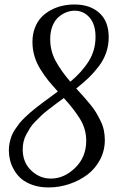

<svg xmlns="http://www.w3.org/2000/svg" viewBox="-20 -739 572 846"><path d="M19 -77.1Q19 -93.8 22.5 -110.1Q25.9 -126.5 31.2 -140.4Q36.6 -154.3 46.4 -168.9Q56.2 -183.6 65.2 -195.1Q74.2 -206.5 88.6 -220.5Q103 -234.4 114.3 -244.1Q125.5 -253.9 143.1 -267.6Q160.6 -281.2 172.6 -290Q184.6 -298.8 204.1 -313.2Q223.6 -327.6 234.9 -335.9Q209.5 -363.8 192.6 -384.5Q175.8 -405.3 158.2 -433.6Q140.6 -461.9 131.8 -491.9Q123 -522 123 -554.2Q123 -588.9 134 -616.9Q145 -645 163.1 -663.8Q181.2 -682.6 205.6 -695.3Q230 -708 255.6 -713.6Q281.2 -719.2 308.1 -719.2Q377 -719.2 418 -681.9Q459 -644.5 459 -575.2Q459 -540 448 -507.8Q437 -475.6 415.8 -447.5Q394.5 -419.4 371.6 -397.2Q348.6 -375 315.9 -349.1Q336.9 -326.2 347.2 -314.7Q357.4 -303.2 375.5 -281.5Q393.6 -259.8 402.8 -244.1Q412.1 -228.5 422.6 -207.5Q433.1 -186.5 437.5 -165.5Q441.9 -144.5 441.9 -122.1Q441.9 -75.2 420.7 -35.2Q399.4 4.9 364.5 31Q329.6 57.1 285.2 72Q240.7 86.9 193.8 86.9Q155.3 86.9 124.3 76.2Q93.3 65.4 74 48.8Q54.7 32.2 42 10Q29.3 -12.2 24.2 -33.7Q19 -55.2 19 -77.1ZM80.1 -80.1Q80.1 -23.4 117.4 12.2Q154.8 47.9 204.1 47.9Q262.7 47.9 311.3 0.5Q359.9 -46.9 359.9 -118.2Q359.9 -168.9 334.7 -211.4Q309.6 -253.9 261.2 -307.1Q238.3 -290.5 226.8 -281.7Q215.3 -272.9 194.6 -257.1Q173.8 -241.2 163.1 -230.7Q152.3 -220.2 136.7 -204.6Q121.1 -189 112.8 -175.8Q104.5 -162.6 95.9 -146.7Q87.4 -130.9 83.7 -114.3Q80.1 -97.7 80.1 -80.1ZM201.2 -566.9Q201.2 -515.6 224.4 -471.9Q247.6 -428.2 290 -378.9Q342.8 -423.3 371.8 -470.7Q400.9 -518.1 400.9 -576.2Q400.9 -631.8 374.5 -661.9Q348.1 -691.9 309.1 -691.9Q291 -691.9 272.9 -685.1Q254.9 -678.2 238.3 -664.1Q221.7 -649.9 211.4 -624.8Q201.2 -599.6 201.2 -566.9Z"/></svg>

Font: Dancing Script OT
Style: Regular
Weight: 400
Foundry: Pablo Impallari. www.impallari.com
Version: Version 1.000